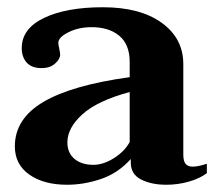

<svg xmlns="http://www.w3.org/2000/svg" viewBox="-20 -500 601 530"><path d="M21 -96Q21 -172 99.5 -218.5Q178 -265 338 -287V-329Q338 -377 309.5 -401Q281 -425 233 -425Q197 -425 169 -411Q141 -397 141 -382Q141 -377 143.5 -366Q146 -355 146 -349Q146 -337 132 -324.5Q118 -312 95 -312Q67 -312 53.5 -327.5Q40 -343 40 -367Q40 -421 101.5 -450.5Q163 -480 264 -480Q367 -480 426.5 -437Q486 -394 486 -323V-73Q486 -55 492.5 -47.5Q499 -40 512 -40Q527 -40 551 -48V-22Q531 -7 501 1.5Q471 10 439 10Q398 10 369.5 -4.5Q341 -19 341 -51V-61Q306 -22 259 -6Q212 10 165 10Q101 10 61 -18Q21 -46 21 -96ZM338 -108V-246Q249 -222 207.5 -184.5Q166 -147 166 -107Q166 -78 185.5 -61.5Q205 -45 238 -45Q265 -45 294.5 -63.5Q324 -82 338 -108Z"/></svg>

Font: Taviraj SemiBold
Style: Regular
Weight: 600
Designer: Katatrad Team
Foundry: CadsonDemak
Version: Version 1.001